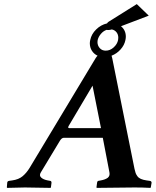

<svg xmlns="http://www.w3.org/2000/svg" viewBox="-20 -910 759 932"><path d="M315.9 -288.1H470.2L429.2 -494.1L314 -299.8Q307.1 -288.1 315.9 -288.1ZM632.8 -90.8Q635.7 -77.6 638.2 -70.6Q640.6 -63.5 646.7 -54.9Q652.8 -46.4 663.8 -41.5Q674.8 -36.6 691.9 -34.2L706.1 -32.2Q715.8 -31.2 715.8 -22.9L711.9 0L710 2Q672.9 0 633.8 0L450.2 2L448.2 0L451.2 -22.9Q452.6 -31.7 458 -32.2L469.2 -34.2Q490.7 -38.1 502.9 -46.9Q514.6 -56.2 511.2 -73.2L479 -241.2H290Q279.8 -241.2 271 -227.1L178.2 -73.2Q168.9 -58.1 179.9 -48.1Q190.9 -38.1 211.9 -34.2L223.1 -32.2Q230 -31.7 230 -22.9L227.1 0L225.1 2Q137.2 0 101.1 0L15.1 2L13.2 0L15.1 -22.9Q15.6 -31.2 24.9 -32.2L39.1 -34.2Q70.8 -38.6 89.8 -54.7Q108.9 -70.8 123.5 -94.7L443.8 -627Q448.2 -634.3 453.6 -639.6Q436 -647.9 426 -663.8Q416 -679.7 416 -700.2Q416 -706.1 418 -715.8Q423.8 -744.6 446.8 -767.1Q469.7 -789.6 499.5 -796.4Q502.9 -801.8 506.8 -804.2L644 -890.1L702.1 -834L567.4 -782.7Q590.8 -763.2 590.8 -731.9Q590.8 -725.6 588.9 -715.8Q584 -690.9 565.4 -670.2Q546.9 -649.4 521.5 -639.6Q523.4 -634.8 524.9 -627ZM497.6 -765.1Q481.9 -759.8 470 -745.8Q458 -731.9 454.1 -715.8Q454.1 -713.9 453.6 -710.7Q453.1 -707.5 453.1 -706.1Q453.1 -689 464.1 -676.5Q475.1 -664.1 493.2 -664.1Q514.2 -664.1 531.7 -679.9Q549.3 -695.8 553.2 -715.8Q554.2 -719.7 554.2 -727.1Q554.2 -742.2 545.7 -753.2Q537.1 -764.2 522.9 -767.1Q513.2 -764.2 503.9 -764.2Q499 -764.2 497.6 -765.1Z"/></svg>

Font: Linux Libertine G
Style: Semibold Italic
Weight: 600
Italic angle: -11.5°
Designer: Philipp H. Poll
Foundry: Philipp H. Poll
Version: Version 5.1.1